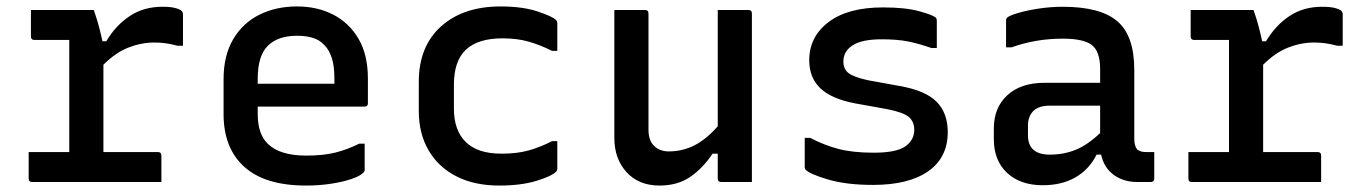

<svg xmlns="http://www.w3.org/2000/svg" viewBox="-20 -565 4240 596"><path d="M69 -93H195V-441H87Q76 -441 76 -452V-534H271Q271 -534 276.5 -518Q282 -502 288 -479Q294 -456 298 -437H310Q339 -486 382.5 -515Q426 -544 484 -544Q510 -544 524.5 -540Q539 -536 544 -531Q548 -527 548 -519V-423H531Q512 -428 495.5 -430.5Q479 -433 459 -433Q419 -433 379 -417.5Q339 -402 301 -364V-93H470Q481 -93 481 -82V0H80Q69 0 69 -11Z M902 -545Q965 -545 1014.5 -519.5Q1064 -494 1093 -444.5Q1122 -395 1122 -321V-244Q1122 -234 1111 -234H780V-211Q780 -149 811 -119Q848 -82 931 -82Q984 -82 1021.5 -91.5Q1059 -101 1095 -119H1112V-37Q1112 -33 1108 -29Q1097 -18 1070 -9Q1043 0 1006.5 5.5Q970 11 930 11Q803 11 738.5 -47Q674 -105 674 -211V-319Q674 -393 704 -443.5Q734 -494 785.5 -519.5Q837 -545 902 -545ZM902 -454Q843 -454 811.5 -423Q780 -392 780 -321V-305H1018V-323Q1018 -395 986 -426Q972 -441 951 -447.5Q930 -454 902 -454Z M1534 -545Q1602 -545 1648.5 -529.5Q1695 -514 1706 -503Q1710 -498 1710 -492V-407H1694Q1658 -425 1622 -435.5Q1586 -446 1540 -446Q1464 -446 1426.5 -411Q1389 -376 1389 -302V-228Q1389 -161 1425 -125Q1443 -107 1470.5 -97.5Q1498 -88 1538 -88Q1585 -88 1621 -98Q1657 -108 1694 -127H1710V-41Q1710 -36 1707 -33Q1693 -18 1645 -3.5Q1597 11 1530 11Q1452 11 1396 -18Q1340 -47 1310 -99Q1280 -151 1280 -220V-311Q1280 -421 1349 -483Q1418 -545 1534 -545Z M1982 -534Q1993 -534 1993 -523V-162Q1993 -129 2010.5 -112Q2028 -95 2056 -95Q2098 -95 2135 -113.5Q2172 -132 2208 -173V-534H2303Q2314 -534 2314 -523V0H2219Q2208 0 2208 -11V-88H2192Q2161 -42 2122 -15.5Q2083 11 2027 11Q1963 11 1925 -30.5Q1887 -72 1887 -137V-534Z M2692 -91Q2762 -91 2790 -110.5Q2818 -130 2818 -162Q2818 -187 2801.5 -201.5Q2785 -216 2735 -226L2635 -244Q2561 -258 2526.5 -291Q2492 -324 2492 -378Q2492 -451 2552 -496.5Q2612 -542 2721 -542Q2791 -542 2834 -530Q2877 -518 2885 -510Q2888 -507 2888 -501V-416H2871Q2831 -430 2798 -436.5Q2765 -443 2717 -443Q2656 -443 2627 -424.5Q2598 -406 2598 -374Q2598 -351 2613.5 -338.5Q2629 -326 2674 -316L2773 -298Q2853 -284 2887.5 -249Q2922 -214 2922 -155Q2922 -76 2861.5 -33.5Q2801 9 2690 9Q2608 9 2551.5 -7.5Q2495 -24 2481 -38Q2478 -41 2478 -45V-137H2495Q2539 -114 2583.5 -102.5Q2628 -91 2692 -91Z M3501 -348V-134Q3501 -112 3510 -101Q3520 -93 3537 -93H3563V-11Q3563 0 3552 0H3510Q3468 0 3437.5 -22Q3407 -44 3398 -85H3384Q3361 -39 3318.5 -14.5Q3276 10 3217 10Q3147 10 3106 -28.5Q3065 -67 3065 -133V-166Q3065 -231 3107 -269.5Q3149 -308 3222 -308H3395V-351Q3395 -405 3369.5 -425Q3344 -445 3279 -445Q3195 -445 3120 -418H3103V-501Q3103 -507 3106 -510Q3112 -516 3138 -524Q3164 -532 3202 -538Q3240 -544 3279 -544Q3396 -544 3448.5 -499Q3501 -454 3501 -348ZM3171 -145Q3171 -85 3239 -85Q3282 -85 3319 -100Q3356 -115 3395 -152V-237H3239Q3204 -237 3187 -220Q3171 -202 3171 -177Z M3669 -93H3795V-441H3687Q3676 -441 3676 -452V-534H3871Q3871 -534 3876.5 -518Q3882 -502 3888 -479Q3894 -456 3898 -437H3910Q3939 -486 3982.5 -515Q4026 -544 4084 -544Q4110 -544 4124.5 -540Q4139 -536 4144 -531Q4148 -527 4148 -519V-423H4131Q4112 -428 4095.5 -430.5Q4079 -433 4059 -433Q4019 -433 3979 -417.5Q3939 -402 3901 -364V-93H4070Q4081 -93 4081 -82V0H3680Q3669 0 3669 -11Z"/></svg>

Font: Recursive Mn Lnr St Med
Style: Regular
Weight: 500
Monospace: yes
Version: Version 1.079;hotconv 1.0.112;makeotfexe 2.5.65598; ttfautoh